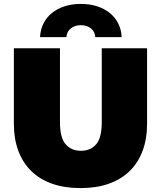

<svg xmlns="http://www.w3.org/2000/svg" viewBox="-20 -947 824 983"><path d="M392 16Q311 16 248 -6Q185 -28 141 -70.5Q97 -113 74 -174.5Q51 -236 51 -315V-700H287V-322Q287 -242 316 -208.5Q345 -175 394 -175Q444 -175 472.5 -208.5Q501 -242 501 -322V-700H733V-315Q733 -236 710 -174.5Q687 -113 643 -70.5Q599 -28 536 -6Q473 16 392 16ZM185 -757Q187 -796 203 -827.5Q219 -859 246.5 -881Q274 -903 311.5 -915Q349 -927 394 -927Q439 -927 476.5 -915Q514 -903 541.5 -881Q569 -859 585 -827.5Q601 -796 603 -757H468Q466 -785 445.5 -801.5Q425 -818 394 -818Q363 -818 342.5 -801.5Q322 -785 320 -757Z"/></svg>

Font: Montserrat-Alt1 Black
Style: Regular
Weight: 900
Designer: Differentunic
Foundry: Differentunic
Version: Version 7.222